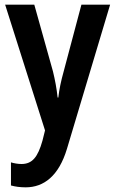

<svg xmlns="http://www.w3.org/2000/svg" viewBox="-20 -563 494 823"><path d="M2 -543 173 -4 162 40C142 111 118 140 72 140C57 140 40 137 27 133V232C45 237 66 240 90 240C168 240 232 191 267 75L452 -543H329L253 -257C241 -214 234 -180 230 -145H227C223 -183 216 -220 207 -257L127 -543Z"/></svg>

Font: Noto Sans Telugu Condensed SemiBold
Style: Regular
Weight: 600
Width: 3
Designer: Jelle Bosma - Monotype Design Team
Foundry: Monotype Imaging Inc.
Version: Version 2.005